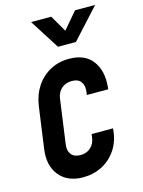

<svg xmlns="http://www.w3.org/2000/svg" viewBox="-119 -849 691 931"><g transform="rotate(-15 226.0 -384.0)"><path d="M381.5 -179.5 380.5 -169.5Q375 -114 347.2 -73Q319.5 -32 276.5 -9.8Q233.5 12.5 181.5 12.5Q103 12.5 62.2 -37.8Q21.5 -88 33 -169.5L62 -378.5Q70 -432.5 97.2 -473.5Q124.5 -514.5 166.8 -537.5Q209 -560.5 262 -560.5Q341.5 -560.5 379.2 -510Q417 -459.5 409 -378.5L408 -368.5H300.5L303 -386Q306.5 -414.5 293 -433.8Q279.5 -453 246.5 -453Q216 -453 195.2 -434.5Q174.5 -416 170.5 -386L139.5 -162Q135.5 -132 150.2 -113.5Q165 -95 196 -95Q228 -95 248 -114Q268 -133 271.5 -162L274 -179.5ZM226 -630.5 131 -780H232L280.5 -696.5L351.5 -780H452.5L316 -630.5Z"/></g></svg>

Font: Mohave Light SemiBold
Style: Italic
Weight: 600
Italic angle: -8°
Version: Version 2.003